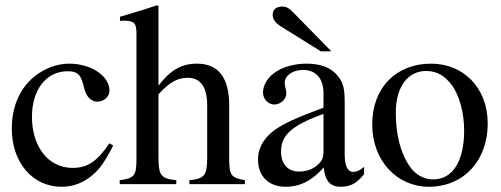

<svg xmlns="http://www.w3.org/2000/svg" viewBox="-20 -703 1912 733"><path d="M398 -156C350 -86 314 -62 257 -62C165 -62 102 -142 102 -257C102 -361 157 -431 238 -431C274 -431 287 -420 297 -383L303 -361C311 -332 329 -315 351 -315C377 -315 398 -334 398 -357C398 -413 328 -460 244 -460C197 -460 149 -442 109 -409C55 -364 25 -295 25 -212C25 -83 104 10 215 10C258 10 296 -4 330 -32C360 -56 380 -85 412 -147Z M915 0V-15C861 -25 855 -33 855 -102V-301C855 -406 814 -460 732 -460C673 -460 631 -436 585 -376V-680L580 -683C545 -671 522 -664 465 -647L438 -639V-623C441 -624 446 -624 450 -624C493 -624 501 -616 501 -573V-102C501 -32 495 -23 437 -15V0H653V-15C595 -21 585 -33 585 -102V-343C627 -389 657 -406 697 -406C746 -406 771 -370 771 -300V-102C771 -33 761 -21 703 -15V0Z M1245 -507 1100 -655C1083 -673 1072 -678 1057 -678C1035 -678 1021 -667 1021 -646C1021 -630 1032 -615 1051 -603L1205 -507ZM1370 -66C1353 -52 1343 -47 1327 -47C1309 -47 1296 -67 1296 -113V-304C1296 -365 1292 -386 1268 -415C1244 -444 1206 -460 1150 -460C1105 -460 1063 -448 1035 -430C1000 -408 984 -376 984 -350C984 -323 1006 -304 1027 -304C1053 -304 1073 -326 1073 -345C1073 -366 1067 -369 1067 -387C1067 -414 1097 -436 1137 -436C1182 -436 1215 -408 1215 -346V-292C1102 -250 1065 -231 1035 -211C996 -185 965 -146 965 -94C965 -28 1008 10 1070 10C1113 10 1162 -3 1215 -63H1216C1221 -10 1243 10 1280 10C1314 10 1340 0 1370 -38ZM1215 -127C1215 -98 1209 -84 1180 -64C1163 -53 1142 -48 1122 -48C1083 -48 1053 -72 1053 -125C1053 -156 1063 -180 1087 -202C1112 -225 1153 -246 1215 -268Z M1842 -231C1842 -369 1748 -460 1626 -460C1491 -460 1401 -367 1401 -228C1401 -89 1496 10 1617 10C1752 10 1842 -92 1842 -231ZM1752 -204C1752 -88 1708 -18 1634 -18C1598 -18 1566 -36 1544 -68C1507 -122 1491 -194 1491 -273C1491 -373 1538 -432 1607 -432C1650 -432 1678 -412 1702 -382C1734 -341 1752 -272 1752 -204Z"/></svg>

Font: STIXGeneral
Style: Regular
Weight: 400
Designer: MicroPress Inc., with final additions and corrections provided by Coen Hoffman, Elsevier (retired)
Version: Version 1.1.0